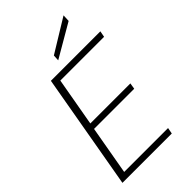

<svg xmlns="http://www.w3.org/2000/svg" viewBox="-270 -1004 1095 1095"><g transform="rotate(-45 278.0 -456.5)"><path d="M34 0 157 -700H556L549 -663H196L144 -369H467L461 -332H137L85 -37H439L432 0ZM269 -753 271 -790 472 -913 470 -870Z"/></g></svg>

Font: DM Sans 18pt ExtraLight
Style: Italic
Weight: 250
Italic angle: -10°
Designer: Colophon Foundry, Jonny Pinhorn
Foundry: Colophon Foundry
Version: Version 4.004;gftools[0.9.30]